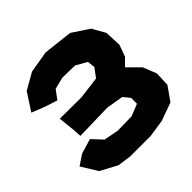

<svg xmlns="http://www.w3.org/2000/svg" viewBox="-190 -836 998 998"><g transform="rotate(-45 309.5 -336.5)"><path d="M10.7 -513.7 82 -485.4 151.4 -462.9 187.5 -511.7 252.9 -528.3 344.7 -526.4 405.3 -492.2 410.2 -450.2 374 -401.4 251 -385.7 92.8 -386.7 102.5 -296.9 105.5 -248 307.6 -252.9 402.3 -237.3 431.6 -201.2V-158.2L366.2 -131.8L261.7 -129.9L180.7 -145.5L128.9 -201.2L46.9 -176.8L-9.8 -138.7L44.9 -49.8L137.7 0L214.8 10.7H363.3L460 -3.9L559.6 -40L613.3 -116.2L616.2 -196.3L586.9 -270.5L521.5 -335.9L560.5 -375L584 -439.5L580.1 -530.3L539.1 -602.5L446.3 -664.1L284.2 -682.6L164.1 -662.1L73.2 -610.4Z"/></g></svg>

Font: MaokenAssortedSans-TC
Style: Regular
Weight: 500
Version: Version 0.83